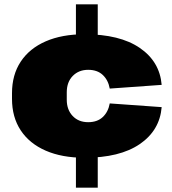

<svg xmlns="http://www.w3.org/2000/svg" viewBox="-20 -810 787 880"><path d="M428 -790V-624H328V-790ZM428 -116V50H328V-116ZM367 -87Q264 -87 189.5 -119.5Q115 -152 75 -212.5Q35 -273 35 -357V-383Q35 -467 75 -527.5Q115 -588 189.5 -620.5Q264 -653 367 -653Q529 -653 620.5 -590.5Q712 -528 721 -421L483 -404Q476 -443 451 -466.5Q426 -490 384 -490Q341 -490 313.5 -462Q286 -434 286 -387V-353Q286 -307 313 -278.5Q340 -250 384 -250Q426 -250 451 -273.5Q476 -297 483 -336L721 -319Q712 -212 620.5 -149.5Q529 -87 367 -87Z"/></svg>

Font: Pathway Extreme 8pt Thin 12pt Black
Style: Regular
Weight: 900
Version: Version 1.001;gftools[0.9.26]